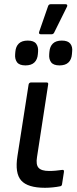

<svg xmlns="http://www.w3.org/2000/svg" viewBox="-20 -881 364 913"><path d="M194 12Q112 12 81 -22.5Q50 -57 63 -139L116 -479Q118 -489 129 -489H201Q211 -489 209 -479L156 -134Q150 -98 163.5 -83Q177 -68 214 -68Q229 -68 245.5 -69.5Q262 -71 275 -73Q286 -75 284 -63L275 -5Q274 4 265 5Q251 8 231 10Q211 12 194 12ZM175 -718Q163 -718 166 -729L208 -850Q211 -861 221 -861H292Q297 -861 299 -858Q301 -855 299 -850L239 -729Q235 -718 225 -718ZM101 -570Q72 -570 61 -585Q50 -600 52 -623L53 -635Q55 -660 69.5 -674Q84 -688 112 -688Q141 -688 152 -673Q163 -658 161 -635L160 -623Q158 -598 143.5 -584Q129 -570 101 -570ZM263 -570Q234 -570 223 -585Q212 -600 214 -623L215 -635Q217 -660 231.5 -674Q246 -688 274 -688Q303 -688 314.5 -673Q326 -658 323 -635L322 -623Q320 -598 305.5 -584Q291 -570 263 -570Z"/></svg>

Font: Sofia Sans Medium
Style: Italic
Weight: 500
Italic angle: -9°
Version: Version 4.101